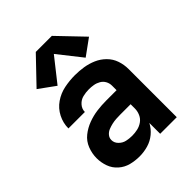

<svg xmlns="http://www.w3.org/2000/svg" viewBox="-219 -889 1015 1015"><g transform="rotate(-45 288.0 -381.5)"><path d="M226 8Q258 8 289.5 -1Q321 -10 346.5 -31Q372 -52 387 -81V0H511V-360Q511 -393 500.5 -424Q490 -455 466.5 -478.5Q443 -502 413 -515Q383 -528 351 -533Q319 -538 287 -538Q247 -538 207.5 -530Q168 -522 134.5 -499Q101 -476 82.5 -439.5Q64 -403 64 -363H187Q187 -386 203 -404Q219 -422 241.5 -427.5Q264 -433 287 -433Q304 -433 321.5 -430Q339 -427 354.5 -418Q370 -409 378.5 -393.5Q387 -378 387 -360V-326H310Q275 -326 240.5 -321.5Q206 -317 172.5 -304.5Q139 -292 111.5 -270Q84 -248 71 -214.5Q58 -181 58 -146Q58 -114 69 -83Q80 -52 105 -30Q130 -8 161.5 0Q193 8 226 8ZM275 -97Q254 -97 233.5 -101.5Q213 -106 197 -122Q181 -138 181 -159Q181 -175 191.5 -187.5Q202 -200 217 -206Q232 -212 247.5 -215.5Q263 -219 279 -220Q295 -221 310 -221H387V-189Q387 -169 378.5 -149.5Q370 -130 353 -118Q336 -106 316 -101.5Q296 -97 275 -97ZM183 -563 288 -696 393 -563 484 -629 348 -771H228L92 -629Z"/></g></svg>

Font: Iosevka Sparkle
Style: Bold
Weight: 700
Designer: Belleve Invis
Foundry: Belleve Invis
Version: Version 4.5.0; ttfautohint (v1.8.3)